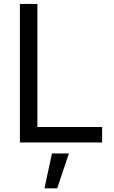

<svg xmlns="http://www.w3.org/2000/svg" viewBox="-20 -748 599 1008"><path d="M84.5 0V-727.5H176.3V-81.1H516.1V0ZM213.4 240.7 252.9 57.6H341.8L280.3 240.7Z"/></svg>

Font: Inter 18pt
Style: Regular
Weight: 400
Designer: Rasmus Andersson
Foundry: rsms
Version: Version 4.001;git-66647c0bb